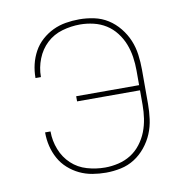

<svg xmlns="http://www.w3.org/2000/svg" viewBox="-66 -591 632 661"><g transform="rotate(-10 250.0 -260.0)"><path d="M253 8Q229 8 205.5 4Q182 0 161 -10Q140 -20 122 -36Q104 -52 92.5 -73Q81 -94 75.5 -117Q70 -140 70 -164V-165H89V-164Q89 -132 101 -101.5Q113 -71 136 -49.5Q159 -28 190 -19Q221 -10 253 -10Q276 -10 299.5 -15.5Q323 -21 343 -33.5Q363 -46 378 -65.5Q393 -85 401.5 -107Q410 -129 413.5 -152.5Q417 -176 417 -200V-251H197V-269H417V-320Q417 -344 413.5 -367.5Q410 -391 401.5 -413Q393 -435 378 -454.5Q363 -474 343 -486.5Q323 -499 299.5 -504.5Q276 -510 253 -510Q221 -510 190 -501Q159 -492 136 -470.5Q113 -449 101 -418.5Q89 -388 89 -356V-355H70V-356Q70 -380 75.5 -403Q81 -426 92.5 -447Q104 -468 122 -484Q140 -500 161 -510Q182 -520 205.5 -524Q229 -528 253 -528Q279 -528 305 -522.5Q331 -517 353 -503Q375 -489 392 -468Q409 -447 419 -423Q429 -399 432.5 -372.5Q436 -346 436 -320V-200Q436 -174 432.5 -147.5Q429 -121 419 -97Q409 -73 392 -52Q375 -31 353 -17Q331 -3 305 2.5Q279 8 253 8Z"/></g></svg>

Font: Iosevka Thin
Style: Regular
Weight: 100
Monospace: yes
Designer: Belleve Invis
Foundry: Belleve Invis
Version: Version 32.5.0; ttfautohint (v1.8.4)